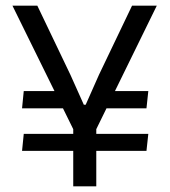

<svg xmlns="http://www.w3.org/2000/svg" viewBox="-20 -659 601 679"><path d="M322 -276 337.5 -337H504.5L498 -276ZM64 -185.5H504.5L498 -125.5H58ZM221 -337 237.5 -276H58L64 -337ZM244 -192 24 -639H112L229 -394.5L276.5 -288.5H283L330 -394.5L447 -639H534.5L315.5 -192ZM239 0V-269.5H320.5V0Z"/></svg>

Font: Anek Tamil
Style: Regular
Weight: 400
Designer: Aadarsh Rajan (Tamil), Yesha Goshar (Latin)
Foundry: Ek Type
Version: Version 1.003